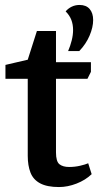

<svg xmlns="http://www.w3.org/2000/svg" viewBox="-20 -748 414 775"><path d="M218 7Q170 7 142 -8Q114 -23 103 -51.5Q92 -80 92 -119V-430H2V-486L92 -507L129 -623H206V-497H347V-458L333 -430H206V-133Q206 -96 220 -85Q234 -74 259 -74Q282 -74 303.5 -79Q325 -84 336 -89L350 -45Q325 -21 289 -7Q253 7 218 7ZM255 -542Q264 -563 269.5 -585Q275 -607 275 -627Q275 -649 268 -667.5Q261 -686 245 -702Q255 -714 269.5 -721Q284 -728 301 -728Q328 -728 342 -711.5Q356 -695 356 -667Q356 -638 341.5 -604Q327 -570 300 -542Z"/></svg>

Font: Faustina SemiBold
Style: Regular
Weight: 600
Designer: Alfonso Garcia
Foundry: http://www.omnibus-type.com
Version: Version 1.200